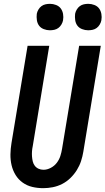

<svg xmlns="http://www.w3.org/2000/svg" viewBox="-20 -974 550 1002"><path d="M206 8Q176 8 148.5 1.5Q121 -5 98.5 -21Q76 -37 61.5 -60.5Q47 -84 40.5 -111.5Q34 -139 34.5 -168.5Q35 -198 40 -228L124 -735H237L151 -212Q148 -198 147 -184.5Q146 -171 147 -157.5Q148 -144 151 -131.5Q154 -119 161.5 -109Q169 -99 181 -93.5Q193 -88 207 -88Q226 -88 245 -98Q264 -108 276.5 -124.5Q289 -141 295 -160Q301 -179 304 -198L393 -735H506L415 -183Q411 -158 403 -133.5Q395 -109 381 -86.5Q367 -64 347.5 -45Q328 -26 304.5 -14Q281 -2 255.5 3Q230 8 206 8ZM440 -816Q424 -816 408.5 -822Q393 -828 384 -840Q375 -852 372.5 -868.5Q370 -885 372 -902Q374 -913 380.5 -924Q387 -935 396.5 -942Q406 -949 417.5 -951.5Q429 -954 441 -954Q457 -954 472.5 -948Q488 -942 497 -930Q506 -918 509 -901.5Q512 -885 509 -868Q507 -857 500.5 -846Q494 -835 484.5 -828Q475 -821 463.5 -818.5Q452 -816 440 -816ZM240 -816Q224 -816 208.5 -822Q193 -828 184 -840Q175 -852 172.5 -868.5Q170 -885 172 -902Q174 -913 180.5 -924Q187 -935 196.5 -942Q206 -949 217.5 -951.5Q229 -954 241 -954Q257 -954 272.5 -948Q288 -942 297 -930Q306 -918 309 -901.5Q312 -885 309 -868Q307 -857 300.5 -846Q294 -835 284.5 -828Q275 -821 263.5 -818.5Q252 -816 240 -816Z"/></svg>

Font: Iosevka Curly
Style: Bold Italic
Weight: 700
Italic angle: -9°
Monospace: yes
Designer: Belleve Invis
Foundry: Belleve Invis
Version: Version 22.1.2; ttfautohint (v1.8.4)